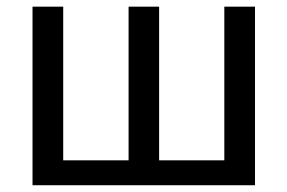

<svg xmlns="http://www.w3.org/2000/svg" viewBox="-20 -548 849 568"><path d="M167 -528.3V-73.7H360.4V-528.3H450.7V-73.7H643.6V-528.3H734.4V0H76.2V-528.3Z"/></svg>

Font: SteelSelectRoboto
Style: Roboto-Regular
Weight: 400
Designer: Google
Version: Version 2.137; 2017